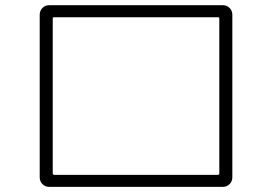

<svg xmlns="http://www.w3.org/2000/svg" viewBox="-20 -727 1040 734"><path d="M181.6 -656.2V-64.5Q181.6 -59.6 186.5 -58.6H813.5Q818.4 -58.6 818.4 -64.5V-656.2Q818.4 -661.1 813.5 -661.1H186.5Q181.6 -661.1 181.6 -656.2ZM167 -12.7Q152.3 -12.7 142.1 -23.4Q131.8 -34.2 131.8 -48.8V-670.9Q131.8 -685.5 142.1 -696.3Q152.3 -707 167 -707H833Q847.7 -707 857.9 -696.3Q868.2 -685.5 868.2 -670.9V-48.8Q868.2 -34.2 857.9 -23.4Q847.7 -12.7 833 -12.7H181.6Z"/></svg>

Font: Rounded-L Mgen+ 1m light
Style: Regular
Weight: 200
Designer: [Source Han Sans]
Ryoko NISHIZUKA  (kana & ideographs); Paul D. Hunt (Latin, Greek & Cyrillic); Wenlong ZHANG  (bopomofo
Version: Version 1.059.20150602